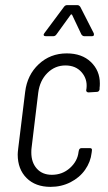

<svg xmlns="http://www.w3.org/2000/svg" viewBox="-20 -720 422 748"><path d="M49 -118Q49 -126 51 -142L78 -362Q86 -428 131 -470Q176 -512 240 -512Q299 -512 334 -478.5Q369 -445 369 -395Q369 -384 368 -378V-372Q366 -362 357 -362L325 -360Q320 -360 317.5 -363Q315 -366 316 -370L317 -376Q321 -412 298 -438.5Q275 -465 235 -465Q194 -465 164.5 -435.5Q135 -406 129 -359L103 -144Q102 -138 102 -126Q102 -87 123.5 -63Q145 -39 182 -39Q223 -39 252.5 -65.5Q282 -92 286 -128L287 -133Q289 -143 298 -143H330Q340 -143 338 -133L337 -125Q333 -89 311.5 -58.5Q290 -28 254.5 -10Q219 8 177 8Q118 8 83.5 -26.5Q49 -61 49 -118ZM153 -591 229 -693Q234 -700 241 -700H282Q288 -700 293 -693L345 -591Q346 -589 346 -585Q346 -579 338 -579H308Q302 -579 297 -586L261 -662Q260 -664 258 -664Q256 -664 255 -662L200 -586Q195 -579 188 -579H158Q152 -579 150.5 -582.5Q149 -586 153 -591Z"/></svg>

Font: Barlow Condensed Light
Style: Italic
Weight: 300
Width: 3
Italic angle: -7°
Designer: Jeremy Tribby
Foundry: Tribby Type
Version: Version 1.408